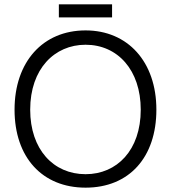

<svg xmlns="http://www.w3.org/2000/svg" viewBox="-20 -852 789 884"><path d="M251 -832V-772H496V-832ZM374 -646C522 -646 628 -529 628 -347C628 -160 518 -50 374 -50C226 -50 119 -164 119 -347C119 -535 231 -646 374 -646ZM374 -712C177 -712 47 -567 47 -347C47 -127 175 12 374 12C575 12 700 -128 700 -347C700 -568 568 -712 374 -712Z"/></svg>

Font: Mint Spirit
Style: Regular
Weight: 400
Designer: HARENDAL Hirwen
Foundry: Arkandis Digital Foundry.
Version: Version 1.004;FFEdit